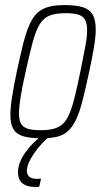

<svg xmlns="http://www.w3.org/2000/svg" viewBox="-20 -538 416 758"><path d="M144 8Q99 8 72 0Q45 -8 33 -28Q21 -48 21 -84Q21 -113 27.5 -154.5Q34 -196 46 -254Q60 -319 71.5 -365Q83 -411 96.5 -441Q110 -471 128 -487.5Q146 -504 172 -511Q198 -518 235 -518Q280 -518 307 -509.5Q334 -501 346 -480Q358 -459 358 -421Q358 -393 351 -351.5Q344 -310 332 -254Q318 -189 306.5 -143.5Q295 -98 281.5 -68.5Q268 -39 250 -22Q232 -5 206.5 1.5Q181 8 144 8ZM140 -24Q171 -24 192 -29.5Q213 -35 228 -49Q243 -63 254 -89Q265 -115 275 -155.5Q285 -196 297 -254Q309 -313 316.5 -353Q324 -393 324 -419Q324 -446 315.5 -460.5Q307 -475 288.5 -480.5Q270 -486 239 -486Q201 -486 177 -477Q153 -468 137.5 -443.5Q122 -419 109.5 -373Q97 -327 81 -254Q68 -196 61.5 -156Q55 -116 55 -90Q55 -63 63.5 -49Q72 -35 90.5 -29.5Q109 -24 140 -24ZM119 200Q94 200 79 192.5Q64 185 57.5 172Q51 159 51 143Q51 105 80 64Q109 23 155 -10L177 0Q158 14 137 38.5Q116 63 101 89.5Q86 116 86 137Q86 150 95 159Q104 168 125 168Q128 168 131.5 168Q135 168 142 167L135 199Q130 200 125.5 200Q121 200 119 200Z"/></svg>

Font: Saira Condensed Thin
Style: Italic
Weight: 250
Width: 3
Italic angle: -12°
Designer: Hector Gatti with collaboration of the Omnibus-Type team
Foundry: Omnibus-Type
Version: Version 1.101